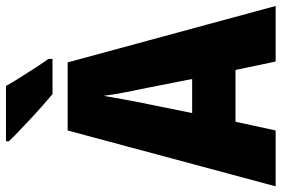

<svg xmlns="http://www.w3.org/2000/svg" viewBox="-174 -794 967 660"><g transform="rotate(-90 310.0 -463.5)"><path d="M429 0 400 -138H222L192 0H0L192 -715H426L620 0ZM340 -434Q332 -471 323.5 -515.5Q315 -560 311 -592Q306 -561 298 -517.5Q290 -474 282 -436L252 -287H369ZM345 -927Q356 -907 374 -878.5Q392 -850 409.5 -823Q427 -796 438 -781V-767H317Q303 -779 280.5 -798.5Q258 -818 233.5 -841Q209 -864 188 -884Q167 -904 155 -917V-927Z"/></g></svg>

Font: Noto Sans Myanmar UI Condensed Black
Style: Regular
Weight: 900
Width: 3
Designer: Monotype Design Team
Foundry: Monotype Imaging Inc.
Version: Version 2.103; ttfautohint (v1.8.4.7-5d5b)